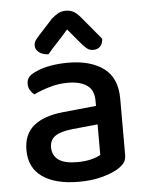

<svg xmlns="http://www.w3.org/2000/svg" viewBox="-52 -741 615 798"><g transform="rotate(-5 255.5 -341.5)"><path d="M245 -67Q280 -67 306 -74Q332 -81 343 -89V-216L234 -205Q188 -200 165 -184.5Q142 -169 142 -137Q142 -104 167 -85.5Q192 -67 245 -67ZM243 -482Q336 -482 391 -441.5Q446 -401 446 -314V-81Q446 -58 435.5 -45.5Q425 -33 407 -22Q381 -7 340 4Q299 15 245 15Q148 15 93.5 -23Q39 -61 39 -135Q39 -201 81.5 -236Q124 -271 204 -279L343 -293V-315Q343 -359 314.5 -379Q286 -399 235 -399Q195 -399 158 -388Q121 -377 92 -363Q82 -371 75 -382.5Q68 -394 68 -408Q68 -425 76.5 -436Q85 -447 103 -455Q131 -469 167 -475.5Q203 -482 243 -482ZM251 -620Q227 -592 206 -570Q185 -548 165 -524Q141 -525 126 -536.5Q111 -548 111 -565Q111 -578 118.5 -588Q126 -598 139 -612L192 -670Q207 -683 220.5 -690.5Q234 -698 251 -698Q270 -698 283.5 -691Q297 -684 313 -665L393 -569Q393 -552 383 -539Q373 -526 352 -526Q338 -526 328.5 -533Q319 -540 309 -551Z"/></g></svg>

Font: Baloo Bhai 2 Medium
Style: Regular
Weight: 500
Designer: Supriya Tembe, Noopur Datye and Ek Type
Foundry: Ek Type
Version: Version 1.640;PS 1.000;hotconv 16.6.51;makeotf.lib2.5.65220;